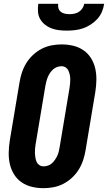

<svg xmlns="http://www.w3.org/2000/svg" viewBox="-20 -975 564 1003"><path d="M207 8Q176 8 146.5 1Q117 -6 93 -22.5Q69 -39 53.5 -64Q38 -89 31.5 -117.5Q25 -146 25.5 -177Q26 -208 31 -240L82 -545Q86 -570 94.5 -596Q103 -622 117.5 -645.5Q132 -669 153 -688.5Q174 -708 198.5 -720.5Q223 -733 249.5 -738Q276 -743 302 -743Q333 -743 362.5 -736Q392 -729 416 -712.5Q440 -696 455.5 -671Q471 -646 477.5 -617.5Q484 -589 483.5 -558Q483 -527 478 -495L427 -190Q423 -165 414.5 -139Q406 -113 391.5 -89.5Q377 -66 356 -46.5Q335 -27 310.5 -14.5Q286 -2 259.5 3Q233 8 207 8ZM207 -106Q219 -106 231 -110Q243 -114 252 -122.5Q261 -131 268 -141.5Q275 -152 280 -163Q285 -174 287.5 -186Q290 -198 292 -209L343 -514Q345 -526 346 -538Q347 -550 347 -561.5Q347 -573 344.5 -584.5Q342 -596 337.5 -606Q333 -616 323.5 -622.5Q314 -629 302 -629Q290 -629 278.5 -625Q267 -621 257.5 -612.5Q248 -604 241 -593.5Q234 -583 229.5 -572Q225 -561 222 -549Q219 -537 217 -526L166 -221Q164 -209 163 -197Q162 -185 162.5 -173.5Q163 -162 165 -150.5Q167 -139 171.5 -129Q176 -119 185.5 -112.5Q195 -106 207 -106ZM329 -815Q308 -815 287.5 -817.5Q267 -820 248.5 -827Q230 -834 214.5 -846.5Q199 -859 189.5 -876Q180 -893 178.5 -913.5Q177 -934 180 -955H284Q282 -943 285.5 -931.5Q289 -920 298 -913Q307 -906 319 -903.5Q331 -901 343 -901Q355 -901 368 -903.5Q381 -906 392 -913Q403 -920 410.5 -931.5Q418 -943 420 -955H524Q521 -934 512.5 -913.5Q504 -893 488.5 -876Q473 -859 453.5 -846.5Q434 -834 413.5 -827Q393 -820 371.5 -817.5Q350 -815 329 -815Z"/></svg>

Font: Iosevka Term Curly Hv Obl
Style: Regular
Weight: 900
Italic angle: -9°
Designer: Belleve Invis
Foundry: Belleve Invis
Version: Version 32.3.0